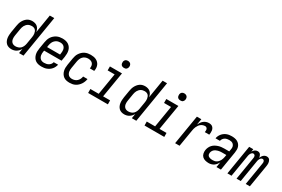

<svg xmlns="http://www.w3.org/2000/svg" viewBox="88 -1838 4323 2948"><g transform="rotate(30 2250.0 -363.5)"><path d="M168 8Q141 8 116.5 0Q92 -8 74.5 -25Q57 -42 46.5 -65Q36 -88 32.5 -113.5Q29 -139 30.5 -166Q32 -193 36 -219L56 -339Q60 -362 66 -384.5Q72 -407 83 -428.5Q94 -450 109.5 -469Q125 -488 145 -502Q165 -516 188 -522Q211 -528 234 -528Q260 -528 284.5 -520.5Q309 -513 326.5 -497Q344 -481 354.5 -458.5Q365 -436 369 -411L422 -735H501L380 0H301L314 -83Q304 -63 288.5 -45.5Q273 -28 253.5 -15.5Q234 -3 211.5 2.5Q189 8 168 8ZM200 -62Q223 -62 247.5 -70Q272 -78 289.5 -95.5Q307 -113 317 -136.5Q327 -160 331 -183L351 -303Q354 -321 355.5 -339Q357 -357 354.5 -374Q352 -391 346 -407Q340 -423 328.5 -435Q317 -447 300.5 -452.5Q284 -458 266 -458Q250 -458 233 -454.5Q216 -451 201 -442Q186 -433 174 -420Q162 -407 153.5 -391.5Q145 -376 140.5 -360Q136 -344 133 -328L113 -208Q110 -191 109 -173.5Q108 -156 110.5 -139.5Q113 -123 120 -108Q127 -93 139 -82.5Q151 -72 167 -67Q183 -62 200 -62Z M701 8Q672 8 644.5 2Q617 -4 595 -19Q573 -34 558.5 -57Q544 -80 537 -106.5Q530 -133 530.5 -161.5Q531 -190 536 -219L556 -339Q560 -364 568 -389Q576 -414 590.5 -436.5Q605 -459 625.5 -477Q646 -495 670 -507Q694 -519 719.5 -523.5Q745 -528 769 -528Q798 -528 826 -522Q854 -516 876.5 -501Q899 -486 914.5 -463.5Q930 -441 936.5 -414Q943 -387 942.5 -358.5Q942 -330 938 -301L925 -225H616L613 -208Q610 -190 609 -172.5Q608 -155 611.5 -138Q615 -121 623 -106.5Q631 -92 643.5 -81.5Q656 -71 672.5 -66.5Q689 -62 707 -62Q727 -62 746.5 -66Q766 -70 784.5 -80.5Q803 -91 816 -108.5Q829 -126 832 -145H910Q905 -123 895 -101.5Q885 -80 869.5 -61.5Q854 -43 833.5 -29Q813 -15 791 -6.5Q769 2 746 5Q723 8 701 8ZM858 -295 860 -312Q863 -330 864 -347.5Q865 -365 862.5 -381.5Q860 -398 852.5 -413Q845 -428 832.5 -438.5Q820 -449 804 -453.5Q788 -458 770 -458Q754 -458 736.5 -454.5Q719 -451 704 -442.5Q689 -434 676 -421Q663 -408 654 -392.5Q645 -377 640.5 -360.5Q636 -344 633 -328L628 -295Z M1198 8Q1169 8 1141.5 2Q1114 -4 1093 -19.5Q1072 -35 1057.5 -58Q1043 -81 1036.5 -107.5Q1030 -134 1030.5 -162.5Q1031 -191 1036 -219L1056 -339Q1060 -364 1068 -389Q1076 -414 1091 -436.5Q1106 -459 1126 -477.5Q1146 -496 1170 -507.5Q1194 -519 1219.5 -523.5Q1245 -528 1270 -528Q1295 -528 1319.5 -524Q1344 -520 1365 -510Q1386 -500 1403 -483.5Q1420 -467 1429.5 -445.5Q1439 -424 1441.5 -399Q1444 -374 1439 -349L1438 -340H1360L1361 -346Q1365 -369 1361 -391Q1357 -413 1343 -428.5Q1329 -444 1308 -451Q1287 -458 1264 -458Q1240 -458 1215 -448.5Q1190 -439 1172.5 -419.5Q1155 -400 1146 -376Q1137 -352 1133 -328L1113 -208Q1110 -190 1109 -172.5Q1108 -155 1111 -138.5Q1114 -122 1121.5 -107Q1129 -92 1141 -81.5Q1153 -71 1169.5 -66.5Q1186 -62 1204 -62Q1227 -62 1250.5 -70Q1274 -78 1291.5 -95Q1309 -112 1319.5 -134Q1330 -156 1333 -179L1334 -180H1412L1411 -179Q1407 -154 1398 -130Q1389 -106 1374.5 -84Q1360 -62 1340 -43.5Q1320 -25 1296.5 -13Q1273 -1 1247.5 3.5Q1222 8 1198 8Z M1876 0H1526L1525 -70H1673L1736 -450H1612V-520H1826L1751 -70H1875ZM1809 -608Q1795 -608 1781 -613Q1767 -618 1759 -629Q1751 -640 1748.5 -655Q1746 -670 1748 -685Q1750 -695 1755.5 -705Q1761 -715 1769.5 -721.5Q1778 -728 1788.5 -730.5Q1799 -733 1810 -733Q1824 -733 1838 -727.5Q1852 -722 1860.5 -711Q1869 -700 1871.5 -685Q1874 -670 1871 -655Q1869 -645 1863.5 -635Q1858 -625 1849.5 -618.5Q1841 -612 1830.5 -610Q1820 -608 1809 -608Z M2168 8Q2141 8 2116.5 0Q2092 -8 2074.5 -25Q2057 -42 2046.5 -65Q2036 -88 2032.5 -113.5Q2029 -139 2030.5 -166Q2032 -193 2036 -219L2056 -339Q2060 -362 2066 -384.5Q2072 -407 2083 -428.5Q2094 -450 2109.5 -469Q2125 -488 2145 -502Q2165 -516 2188 -522Q2211 -528 2234 -528Q2260 -528 2284.5 -520.5Q2309 -513 2326.5 -497Q2344 -481 2354.5 -458.5Q2365 -436 2369 -411L2422 -735H2501L2380 0H2301L2314 -83Q2304 -63 2288.5 -45.5Q2273 -28 2253.5 -15.5Q2234 -3 2211.5 2.5Q2189 8 2168 8ZM2200 -62Q2223 -62 2247.5 -70Q2272 -78 2289.5 -95.5Q2307 -113 2317 -136.5Q2327 -160 2331 -183L2351 -303Q2354 -321 2355.5 -339Q2357 -357 2354.5 -374Q2352 -391 2346 -407Q2340 -423 2328.5 -435Q2317 -447 2300.5 -452.5Q2284 -458 2266 -458Q2250 -458 2233 -454.5Q2216 -451 2201 -442Q2186 -433 2174 -420Q2162 -407 2153.5 -391.5Q2145 -376 2140.5 -360Q2136 -344 2133 -328L2113 -208Q2110 -191 2109 -173.5Q2108 -156 2110.5 -139.5Q2113 -123 2120 -108Q2127 -93 2139 -82.5Q2151 -72 2167 -67Q2183 -62 2200 -62Z M2876 0H2526L2525 -70H2673L2736 -450H2612V-520H2826L2751 -70H2875ZM2809 -608Q2795 -608 2781 -613Q2767 -618 2759 -629Q2751 -640 2748.5 -655Q2746 -670 2748 -685Q2750 -695 2755.5 -705Q2761 -715 2769.5 -721.5Q2778 -728 2788.5 -730.5Q2799 -733 2810 -733Q2824 -733 2838 -727.5Q2852 -722 2860.5 -711Q2869 -700 2871.5 -685Q2874 -670 2871 -655Q2869 -645 2863.5 -635Q2858 -625 2849.5 -618.5Q2841 -612 2830.5 -610Q2820 -608 2809 -608Z M3068 0 3154 -520H3233L3216 -416Q3226 -438 3240.5 -459Q3255 -480 3274.5 -496Q3294 -512 3318 -520Q3342 -528 3365 -528Q3384 -528 3401 -523.5Q3418 -519 3430.5 -507.5Q3443 -496 3450.5 -480.5Q3458 -465 3460 -447.5Q3462 -430 3461 -411.5Q3460 -393 3457 -375H3378Q3380 -389 3381 -403Q3382 -417 3377.5 -429.5Q3373 -442 3362.5 -450Q3352 -458 3338 -458Q3319 -458 3300 -452Q3281 -446 3264.5 -433.5Q3248 -421 3236.5 -404Q3225 -387 3216.5 -369Q3208 -351 3203.5 -332.5Q3199 -314 3196 -295L3147 0Z M3667 8Q3635 8 3604.5 0Q3574 -8 3553 -28Q3532 -48 3525 -79Q3518 -110 3523 -142Q3527 -167 3538.5 -192Q3550 -217 3568.5 -237Q3587 -257 3611.5 -270.5Q3636 -284 3661 -292Q3686 -300 3711.5 -303Q3737 -306 3763 -306H3851L3858 -347Q3859 -353 3860 -360Q3861 -367 3861 -373Q3862 -392 3854.5 -409Q3847 -426 3834 -437.5Q3821 -449 3803 -453.5Q3785 -458 3766 -458Q3747 -458 3727 -454Q3707 -450 3690 -439.5Q3673 -429 3661 -411.5Q3649 -394 3646 -375H3568Q3571 -397 3581 -418.5Q3591 -440 3606 -458.5Q3621 -477 3640.5 -491Q3660 -505 3682 -513.5Q3704 -522 3726.5 -525Q3749 -528 3771 -528Q3797 -528 3822.5 -523.5Q3848 -519 3869.5 -507.5Q3891 -496 3907 -477.5Q3923 -459 3931 -436Q3939 -413 3939 -387Q3939 -361 3935 -335L3880 0H3801L3816 -92Q3805 -70 3790 -51Q3775 -32 3755.5 -18.5Q3736 -5 3712.5 1.5Q3689 8 3667 8ZM3699 -62Q3715 -62 3732.5 -66Q3750 -70 3765.5 -80Q3781 -90 3793 -104Q3805 -118 3813 -133.5Q3821 -149 3826 -166Q3831 -183 3834 -200L3840 -236H3763Q3747 -236 3730 -234.5Q3713 -233 3697 -228.5Q3681 -224 3664.5 -217Q3648 -210 3635 -198.5Q3622 -187 3613.5 -171.5Q3605 -156 3602 -139Q3600 -127 3602 -114.5Q3604 -102 3610.5 -92.5Q3617 -83 3627 -77Q3637 -71 3649 -67.5Q3661 -64 3673.5 -63Q3686 -62 3699 -62Z M3995 0 4081 -520H4154L4146 -471Q4152 -483 4160.5 -493.5Q4169 -504 4180 -512Q4191 -520 4203.5 -524Q4216 -528 4229 -528Q4245 -528 4258.5 -522Q4272 -516 4280 -504.5Q4288 -493 4292.5 -479Q4297 -465 4298 -450Q4305 -465 4313 -479Q4321 -493 4333.5 -504.5Q4346 -516 4361 -522Q4376 -528 4392 -528Q4407 -528 4421 -522Q4435 -516 4443 -504.5Q4451 -493 4455.5 -478.5Q4460 -464 4461.5 -449Q4463 -434 4461 -418.5Q4459 -403 4457 -388L4393 0H4320L4386 -400Q4388 -411 4388 -421.5Q4388 -432 4384 -441.5Q4380 -451 4371.5 -457Q4363 -463 4352 -463Q4343 -463 4334.5 -458.5Q4326 -454 4319.5 -446Q4313 -438 4308.5 -429.5Q4304 -421 4301 -412Q4298 -403 4296 -394Q4294 -385 4293 -376L4231 0H4157L4223 -400Q4225 -411 4225 -421.5Q4225 -432 4221 -441.5Q4217 -451 4208.5 -457Q4200 -463 4190 -463Q4180 -463 4171.5 -458.5Q4163 -454 4156.5 -446Q4150 -438 4145.5 -429.5Q4141 -421 4138 -412Q4135 -403 4133 -394Q4131 -385 4130 -376L4068 0Z"/></g></svg>

Font: Iosevka Oblique
Style: Regular
Weight: 400
Italic angle: -9°
Monospace: yes
Designer: Belleve Invis
Foundry: Belleve Invis
Version: Version 32.5.0; ttfautohint (v1.8.4)